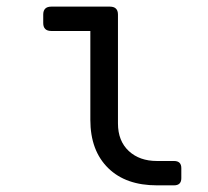

<svg xmlns="http://www.w3.org/2000/svg" viewBox="-20 -557 626 577"><path d="M451.7 0Q358.4 0 305.7 -51.3Q251.5 -104 251.5 -196.8V-463.9H134.3Q109.9 -463.9 109.9 -487.8V-513.2Q109.9 -537.1 134.3 -537.1H310.1Q334.5 -537.1 334.5 -513.2V-186Q334.5 -133.3 367.2 -103Q399.4 -73.2 451.7 -73.2H502.9Q524.9 -73.2 524.9 -51.8V-21.5Q524.9 0 502.9 0Z"/></svg>

Font: Simply Mono
Style: Book
Weight: 400
Designer: Wojciech Kalinowski "wmk69" (wmk69@o2.pl)
Foundry: Wojciech Kalinowski "wmk69" (wmk69@o2.pl)
Version: Version 1.0.0